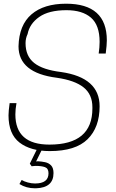

<svg xmlns="http://www.w3.org/2000/svg" viewBox="-20 -808 627 1037"><path d="M249 8Q145 8 85.5 -38Q26 -84 26 -185Q26 -207 32 -251H69Q63 -218 63 -190Q63 -27 247 -27Q479 -27 479 -222V-229Q479 -298 431.5 -336Q384 -374 287 -388Q80 -414 80 -558Q83 -673 150 -730.5Q217 -788 337 -788Q557 -788 557 -590Q557 -565 551 -519H513Q518 -552 518 -582Q518 -672 471.5 -712.5Q425 -753 339 -753Q244 -753 192 -716.5Q140 -680 129 -624Q118 -601 118 -575Q118 -505 164.5 -468Q211 -431 310 -419Q518 -389 518 -234Q518 -120 453 -56Q388 8 249 8ZM174 209H169Q122 209 85 186L97 164Q110 172 130 177.5Q150 183 169 183Q242 183 242 128Q242 102 223.5 95Q205 88 172 88Q165 88 160 89Q155 90 151 90L141 76L178 1H206L175 64L185 63Q204 64 223.5 68Q243 72 256 85.5Q269 99 269 127Q269 206 174 209Z"/></svg>

Font: Tanohe Sans ExtraLight
Style: Italic
Weight: 200
Designer: Village Type and Design LLC & Cristiano Sobral
Foundry: Cooper Hewitt Smithsonian Design Museum
Version: Version 1.00;September 29, 2021;FontCreator 13.0.0.2655 64-b